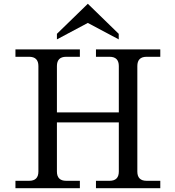

<svg xmlns="http://www.w3.org/2000/svg" viewBox="-20 -993 923 1013"><path d="M825.7 0H486.3V-39.1H558.1Q606.9 -39.1 606.9 -87.9V-347.2H280.3V-87.9Q280.3 -39.1 329.1 -39.1H401.4V0H61.5V-39.1H133.8Q182.6 -39.1 182.6 -87.9V-644.5Q182.6 -693.4 133.8 -693.4H61.5V-732.4H401.4V-693.4H329.1Q280.3 -693.4 280.3 -644.5V-399.9H606.9V-644.5Q606.9 -693.4 558.1 -693.4H486.3V-732.4H825.7V-693.4H753.4Q704.6 -693.4 704.6 -644.5V-87.9Q704.6 -39.1 753.4 -39.1H825.7ZM606.4 -785.2 443.4 -872.1 280.3 -785.2V-814.5L443.4 -973.1L606.4 -814.5Z"/></svg>

Font: Munson
Style: Regular
Weight: 400
Designer: Paul James MIller
Foundry: High-Logic / Made with FontCreator
Version: Version 2.10;May 5, 2019;FontCreator 11.5.0.2430 64-bit